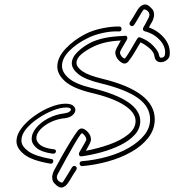

<svg xmlns="http://www.w3.org/2000/svg" viewBox="-20 -683 807 861"><path d="M348 62Q343 62 340 58.5Q337 55 337 51Q337 47 339.5 43.5Q342 40 347 40Q405 35 459.5 20Q514 5 557.5 -20Q601 -45 627 -77Q653 -109 653 -148Q653 -204 599 -243Q545 -282 433 -309Q362 -326 332 -350Q302 -374 302 -399Q302 -425 328 -450.5Q354 -476 391 -494Q417 -506 451.5 -513Q486 -520 537 -522Q539 -523 541 -523Q551 -523 551 -512Q551 -508 548 -503Q518 -454 518 -448Q518 -439 527 -428Q535 -421 537 -420.5Q539 -420 543 -424Q559 -446 595 -509Q596 -510 597 -511Q601 -518 609 -515Q644 -502 666 -479Q688 -456 692 -441Q695 -424 701 -424Q718 -424 720 -439Q724 -474 696.5 -503.5Q669 -533 628 -543Q621 -546 621 -553Q621 -557 623 -560Q629 -570 634 -579.5Q639 -589 643 -597Q650 -608 650 -617Q650 -626 642 -634Q630 -643 624 -640Q621 -637 611.5 -621Q602 -605 593 -589.5Q584 -574 582 -572Q578 -566 572 -566Q566 -566 562.5 -571.5Q559 -577 563 -584Q578 -606 590 -627.5Q602 -649 612 -656Q623 -663 630 -663Q644 -663 657 -648Q671 -637 671 -617Q671 -605 663 -587Q659 -581 655.5 -574.5Q652 -568 648 -560Q691 -544 718 -510.5Q745 -477 741 -437Q740 -423 727.5 -413.5Q715 -404 701 -404Q691 -404 683 -410Q675 -416 673 -429Q671 -449 650.5 -466.5Q630 -484 610 -493Q595 -467 581.5 -445Q568 -423 559 -412Q550 -398 538 -398Q527 -398 511 -414Q497 -430 497 -448Q497 -455 503 -467Q506 -472 511.5 -482.5Q517 -493 522 -502L518 -501Q449 -498 399 -474Q366 -458 344.5 -439.5Q323 -421 323 -401Q323 -382 349.5 -363.5Q376 -345 438 -330Q674 -273 674 -148Q674 -103 645.5 -66Q617 -29 569.5 -2Q522 25 464 41Q406 57 348 62ZM255 158Q242 158 228 143Q214 132 214 112Q214 100 222 82Q237 54 257 18.5Q277 -17 296 -48Q315 -79 326 -93Q335 -107 347 -107Q358 -107 374 -91Q388 -75 388 -57Q388 -50 382 -38Q379 -33 374.5 -24Q370 -15 365 -7Q420 -17 471.5 -35.5Q523 -54 555.5 -80.5Q588 -107 588 -140Q588 -179 536 -212Q484 -245 384 -268Q305 -288 271 -319Q237 -350 237 -384Q237 -425 274 -464.5Q311 -504 364 -531Q395 -547 438 -556Q481 -565 515 -564Q525 -564 525 -553Q525 -549 522.5 -545.5Q520 -542 515 -542Q480 -544 440 -535Q400 -526 373 -512Q322 -487 290 -454Q258 -421 258 -388Q258 -358 288.5 -332Q319 -306 389 -289Q609 -236 609 -140Q609 -106 584.5 -79Q560 -52 520.5 -32.5Q481 -13 435.5 -0.5Q390 12 347 18H345H344Q334 18 334 7Q334 7 334 7Q334 6 334 6Q334 5 334 5Q334 4 335 3Q335 0 337 -2Q367 -52 367 -57Q367 -67 358 -77Q351 -85 348.5 -85.5Q346 -86 342 -81Q332 -68 314 -37.5Q296 -7 276.5 28.5Q257 64 242 92Q235 103 235 112Q235 121 243 129Q256 138 261 135Q264 131 273.5 115.5Q283 100 292.5 84.5Q302 69 303 67Q308 61 313 61Q319 61 322.5 66Q326 71 322 79Q307 101 295 122Q283 143 273 151Q263 158 255 158ZM207 51Q123 37 88.5 9.5Q54 -18 54 -49Q54 -79 76.5 -108.5Q99 -138 134 -163Q169 -188 206.5 -203Q244 -218 274 -218Q297 -218 307.5 -209.5Q318 -201 318 -190Q318 -178 306 -167Q294 -156 272 -153Q238 -150 208.5 -136Q179 -122 161 -102.5Q143 -83 143 -64Q143 -47 160.5 -33Q178 -19 218 -14Q231 -14 231 -4Q231 0 227 3.5Q223 7 215 6Q166 -1 144 -19.5Q122 -38 122 -61Q122 -85 142 -109.5Q162 -134 195.5 -152Q229 -170 271 -175Q284 -177 291 -182Q298 -187 298 -191Q298 -201 277 -201Q251 -201 217 -187.5Q183 -174 150.5 -152Q118 -130 97 -104.5Q76 -79 76 -53Q76 -28 106 -5.5Q136 17 209 30Q219 30 219 40Q219 44 215.5 48Q212 52 207 51Z"/></svg>

Font: Neonderthaw
Style: Regular
Weight: 400
Designer: Robert E. Leuschke
Foundry: Robert E. Leuschke
Version: Version 1.010; ttfautohint (v1.8.3)